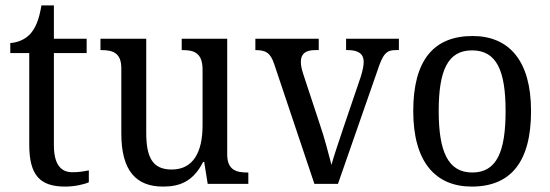

<svg xmlns="http://www.w3.org/2000/svg" viewBox="-20 -679 2032 709"><path d="M221 10C255 10 291 2 308 -6V-50C289 -46 271 -43 247 -43C204 -43 179 -73 179 -143V-483H300V-536H179V-659H133C124 -606 112 -577 92 -554C72 -532 44 -522 18 -520V-483H88V-145C88 -30 129 10 221 10Z M582 10C643 10 693 -8 730 -81H734L747 0H897V-42H894C854 -42 819 -50 819 -109V-536H651V-494H654C695 -494 728 -485 728 -422V-216C728 -118 694 -53 614 -53C541 -53 520 -101 520 -190V-536H351V-494H354C395 -494 428 -485 428 -427V-186C428 -49 482 10 582 10Z M993 -441 1141 0H1228L1373 -416C1394 -480 1406 -494 1442 -494H1453V-536H1258V-494H1265C1303 -494 1323 -480 1323 -451C1323 -435 1319 -418 1312 -395L1248 -207C1231 -155 1211 -98 1204 -70C1195 -105 1178 -171 1161 -220L1099 -408C1094 -424 1091 -437 1091 -451C1091 -480 1108 -494 1144 -494H1157V-536H923V-494C962 -494 979 -484 993 -441Z M1722 10C1866 10 1941 -81 1941 -269C1941 -456 1859 -546 1725 -546C1581 -546 1506 -456 1506 -269C1506 -81 1588 10 1722 10ZM1724 -42C1634 -42 1600 -120 1600 -269C1600 -418 1633 -493 1723 -493C1814 -493 1847 -418 1847 -269C1847 -120 1815 -42 1724 -42Z"/></svg>

Font: Noto Serif Bengali SemiCondensed
Style: Regular
Weight: 400
Width: 4
Designer: Juan Bruce, Universal Thirst, Indian Type Foundry and the Monotype Design Team.
Foundry: Monotype Imaging Inc.
Version: Version 2.003